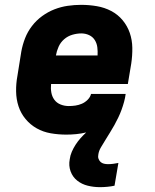

<svg xmlns="http://www.w3.org/2000/svg" viewBox="-20 -548 640 793"><path d="M393 225Q367 225 342.5 219Q318 213 299 198Q280 183 271.5 159.5Q263 136 268 110Q270 94 276.5 79Q283 64 292 50Q301 36 312 23.5Q323 11 336 -1Q315 4 294.5 6Q274 8 254 8Q221 8 189.5 2.5Q158 -3 131.5 -18Q105 -33 85.5 -56.5Q66 -80 56.5 -109Q47 -138 46.5 -170.5Q46 -203 52 -235L68 -335Q73 -363 83.5 -390Q94 -417 112 -440.5Q130 -464 154 -481.5Q178 -499 205 -509.5Q232 -520 260 -524Q288 -528 315 -528Q348 -528 380 -522.5Q412 -517 439.5 -502.5Q467 -488 486.5 -464.5Q506 -441 516 -412Q526 -383 526.5 -350.5Q527 -318 522 -285L508 -201H191Q189 -183 192 -166Q195 -149 204.5 -136Q214 -123 230 -116.5Q246 -110 264 -110Q278 -110 291.5 -112Q305 -114 318 -119.5Q331 -125 342 -136Q353 -147 356 -160H499Q497 -144 492.5 -127.5Q488 -111 482 -94.5Q476 -78 468.5 -62.5Q461 -47 452.5 -31.5Q444 -16 434.5 -1Q425 14 416 29Q407 44 397.5 59.5Q388 75 386 91Q384 100 387 108Q390 116 395.5 121Q401 126 409 128Q417 130 426 130Q437 130 448 128.5Q459 127 469 125L453 219Q439 222 423.5 223.5Q408 225 393 225ZM211 -319H383Q384 -336 382 -352.5Q380 -369 371.5 -382.5Q363 -396 348 -403Q333 -410 316 -410Q298 -410 279 -404.5Q260 -399 245 -386Q230 -373 222 -355Q214 -337 211 -319Z"/></svg>

Font: Iosevka Heavy Extended Oblique
Style: Regular
Weight: 900
Width: 7
Italic angle: -9°
Monospace: yes
Designer: Belleve Invis
Foundry: Belleve Invis
Version: Version 32.5.0; ttfautohint (v1.8.4)